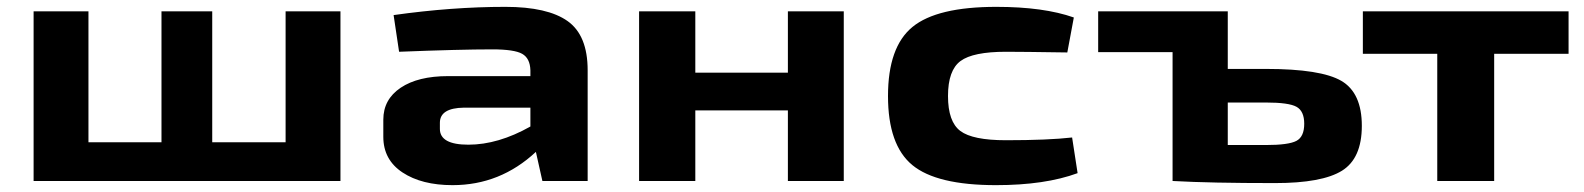

<svg xmlns="http://www.w3.org/2000/svg" viewBox="-20 -528 4619 560"><path d="M973 -495V0H78V-495H238V-113H451V-495H599V-113H813V-495Z M1454 -508Q1577 -508 1635.5 -466.5Q1694 -425 1694 -323V0H1562L1543 -85Q1439 12 1300 12Q1210 12 1154 -25Q1098 -62 1098 -129V-179Q1098 -238 1148.5 -272Q1199 -306 1287 -306H1527V-323Q1526 -358 1503 -371Q1480 -384 1416 -384Q1321 -384 1144 -377L1128 -484Q1298 -508 1454 -508ZM1263 -170V-152Q1263 -106 1346 -106Q1433 -106 1527 -159V-214H1333Q1263 -213 1263 -170Z M2441 -495V0H2278V-206H2008V0H1844V-495H2008V-316H2278V-495Z M2886 -508Q3024 -508 3112 -477L3093 -375Q2961 -377 2914 -377Q2818 -377 2781.5 -350Q2745 -323 2745 -248Q2745 -173 2781 -146Q2817 -119 2914 -119Q3037 -119 3107 -127L3123 -23Q3028 12 2885 12Q2712 12 2641 -46.5Q2570 -105 2570 -248Q2570 -391 2641.5 -449.5Q2713 -508 2886 -508Z M3561 -327H3672Q3833 -327 3892.5 -292Q3952 -257 3952 -161Q3952 -66 3894 -30Q3836 6 3699 6Q3510 6 3403 0H3400V-376H3183V-495H3561ZM3561 -105H3672Q3738 -105 3761 -117Q3784 -129 3784 -167Q3784 -204 3761.5 -216.5Q3739 -229 3672 -229H3561Z M4555 -371H4338V0H4172V-371H3955V-495H4555Z"/></svg>

Font: Exo 2 Expanded
Style: Bold
Weight: 700
Width: 7
Designer: Natanael Gama
Version: Version 1.001;PS 001.001;hotconv 1.0.70;makeotf.lib2.5.58329